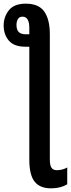

<svg xmlns="http://www.w3.org/2000/svg" viewBox="-30 -788 387 1048"><path d="M111 -768Q182 -768 212 -724.5Q242 -681 242 -602V82Q242 114 251 127.5Q260 141 281 141Q295 141 310.5 137Q326 133 337 126V218Q300 240 249 240Q188 240 159 203.5Q130 167 130 84V-533H109Q47 -533 18.5 -566Q-10 -599 -10 -649Q-10 -696 18.5 -732Q47 -768 111 -768ZM93 -697Q75 -697 67.5 -683.5Q60 -670 60 -652Q60 -625 72.5 -613Q85 -601 109 -601H130V-635Q130 -697 93 -697Z"/></svg>

Font: Noto Sans ExtraCondensed SemiBold
Style: Regular
Weight: 600
Width: 2
Designer: Monotype Design Team
Foundry: Monotype Imaging Inc.
Version: Version 2.013; ttfautohint (v1.8.4.7-5d5b)